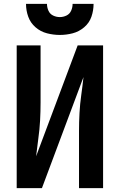

<svg xmlns="http://www.w3.org/2000/svg" viewBox="-20 -969 616 989"><path d="M66 0H196L410 -572Q405 -525 398.5 -479Q392 -433 389.5 -387Q387 -341 387 -294V0H511V-735H380L166 -164Q171 -210 177.5 -256Q184 -302 186.5 -348.5Q189 -395 189 -441V-735H66ZM288 -789Q322 -789 354.5 -797.5Q387 -806 413.5 -828.5Q440 -851 451 -883Q462 -915 462 -949H354Q354 -931 346.5 -914Q339 -897 322.5 -889Q306 -881 288 -881Q270 -881 253.5 -889Q237 -897 229.5 -914Q222 -931 222 -949H114Q114 -915 125.5 -883Q137 -851 163 -828.5Q189 -806 222 -797.5Q255 -789 288 -789Z"/></svg>

Font: Iosevka Sparkle
Style: Bold
Weight: 700
Designer: Belleve Invis
Foundry: Belleve Invis
Version: Version 4.5.0; ttfautohint (v1.8.3)